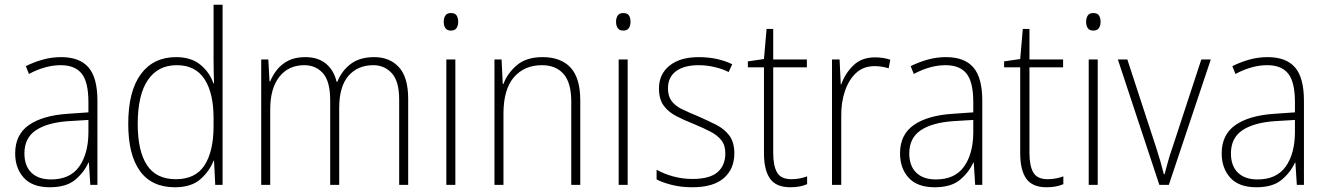

<svg xmlns="http://www.w3.org/2000/svg" viewBox="-20 -780 5598 810"><path d="M238 -539Q316 -539 353.5 -495.5Q391 -452 391 -355V0H361L355 -94H353Q334 -52 296.5 -21Q259 10 190 10Q117 10 80.5 -30Q44 -70 44 -133Q44 -212 102 -252.5Q160 -293 267 -300L353 -306V-349Q353 -434 324.5 -469.5Q296 -505 236 -505Q204 -505 171 -496Q138 -487 102 -468L89 -501Q123 -518 160.5 -528.5Q198 -539 238 -539ZM270 -269Q180 -263 131.5 -230.5Q83 -198 83 -133Q83 -80 112.5 -51.5Q142 -23 195 -23Q275 -23 313.5 -76.5Q352 -130 353 -219V-274Z M718 10Q620 10 570.5 -58.5Q521 -127 521 -257Q521 -395 574 -467Q627 -539 723 -539Q787 -539 826 -506.5Q865 -474 880 -429H883Q881 -481 881 -530V-760H919V0H888L883 -102H881Q864 -58 825.5 -24Q787 10 718 10ZM722 -24Q805 -24 843 -83Q881 -142 881 -248V-281Q881 -388 842.5 -446.5Q804 -505 726 -505Q646 -505 603.5 -442Q561 -379 561 -257Q561 -143 600 -83.5Q639 -24 722 -24Z M1559 -539Q1624 -539 1663 -496.5Q1702 -454 1702 -363V0H1664V-360Q1664 -437 1633 -471Q1602 -505 1555 -505Q1489 -505 1450 -460Q1411 -415 1411 -324V0H1373V-356Q1373 -437 1342.5 -471Q1312 -505 1264 -505Q1197 -505 1158.5 -456Q1120 -407 1120 -319V0H1082V-529H1112L1117 -437H1120Q1130 -462 1148.5 -485.5Q1167 -509 1196 -524Q1225 -539 1268 -539Q1322 -539 1355.5 -511Q1389 -483 1400 -435H1403Q1422 -482 1460 -510.5Q1498 -539 1559 -539Z M1882 -725Q1900 -725 1906.5 -714.5Q1913 -704 1913 -688Q1913 -672 1906 -661.5Q1899 -651 1882 -651Q1866 -651 1859 -661.5Q1852 -672 1852 -688Q1852 -704 1859 -714.5Q1866 -725 1882 -725ZM1901 -529V0H1863V-529Z M2269 -539Q2346 -539 2387 -495Q2428 -451 2428 -356V0H2390V-351Q2390 -431 2357.5 -468Q2325 -505 2266 -505Q2192 -505 2148 -454Q2104 -403 2104 -300V0H2066V-529H2096L2101 -426H2104Q2120 -470 2160 -504.5Q2200 -539 2269 -539Z M2609 -725Q2627 -725 2633.5 -714.5Q2640 -704 2640 -688Q2640 -672 2633 -661.5Q2626 -651 2609 -651Q2593 -651 2586 -661.5Q2579 -672 2579 -688Q2579 -704 2586 -714.5Q2593 -725 2609 -725ZM2628 -529V0H2590V-529Z M3078 -133Q3078 -67 3033.5 -28.5Q2989 10 2901 10Q2853 10 2814 0Q2775 -10 2750 -23V-64Q2782 -46 2821 -35.5Q2860 -25 2901 -25Q2974 -25 3007 -53.5Q3040 -82 3040 -133Q3040 -167 3023.5 -188Q3007 -209 2977.5 -224.5Q2948 -240 2909 -256Q2866 -273 2832.5 -290.5Q2799 -308 2779.5 -335Q2760 -362 2760 -407Q2760 -467 2804.5 -503Q2849 -539 2928 -539Q2969 -539 3005 -531Q3041 -523 3069 -509L3054 -476Q3029 -489 2995 -497Q2961 -505 2927 -505Q2867 -505 2832.5 -480Q2798 -455 2798 -407Q2798 -374 2813.5 -353.5Q2829 -333 2858 -319Q2887 -305 2926 -289Q2967 -271 3001.5 -253.5Q3036 -236 3057 -208Q3078 -180 3078 -133Z M3319 -24Q3338 -24 3355 -27.5Q3372 -31 3385 -36V-3Q3371 3 3354 6.5Q3337 10 3314 10Q3254 10 3228.5 -26.5Q3203 -63 3203 -133V-496H3135V-521L3203 -531L3214 -658H3242V-529H3384V-496H3242V-135Q3242 -80 3258.5 -52Q3275 -24 3319 -24Z M3671 -538Q3707 -538 3736 -528L3729 -492Q3715 -496 3700.5 -498.5Q3686 -501 3670 -501Q3623 -501 3592 -472.5Q3561 -444 3544.5 -395.5Q3528 -347 3529 -288V0H3490V-529H3522L3527 -424H3529Q3544 -468 3579 -503Q3614 -538 3671 -538Z M3971 -539Q4049 -539 4086.5 -495.5Q4124 -452 4124 -355V0H4094L4088 -94H4086Q4067 -52 4029.5 -21Q3992 10 3923 10Q3850 10 3813.5 -30Q3777 -70 3777 -133Q3777 -212 3835 -252.5Q3893 -293 4000 -300L4086 -306V-349Q4086 -434 4057.5 -469.5Q4029 -505 3969 -505Q3937 -505 3904 -496Q3871 -487 3835 -468L3822 -501Q3856 -518 3893.5 -528.5Q3931 -539 3971 -539ZM4003 -269Q3913 -263 3864.5 -230.5Q3816 -198 3816 -133Q3816 -80 3845.5 -51.5Q3875 -23 3928 -23Q4008 -23 4046.5 -76.5Q4085 -130 4086 -219V-274Z M4400 -24Q4419 -24 4436 -27.5Q4453 -31 4466 -36V-3Q4452 3 4435 6.5Q4418 10 4395 10Q4335 10 4309.5 -26.5Q4284 -63 4284 -133V-496H4216V-521L4284 -531L4295 -658H4323V-529H4465V-496H4323V-135Q4323 -80 4339.5 -52Q4356 -24 4400 -24Z M4592 -725Q4610 -725 4616.5 -714.5Q4623 -704 4623 -688Q4623 -672 4616 -661.5Q4609 -651 4592 -651Q4576 -651 4569 -661.5Q4562 -672 4562 -688Q4562 -704 4569 -714.5Q4576 -725 4592 -725ZM4611 -529V0H4573V-529Z M4871 0 4696 -529H4736L4857 -159Q4877 -98 4890 -45H4893Q4900 -71 4907.5 -98.5Q4915 -126 4926 -157L5048 -529H5088L4911 0Z M5328 -539Q5406 -539 5443.5 -495.5Q5481 -452 5481 -355V0H5451L5445 -94H5443Q5424 -52 5386.5 -21Q5349 10 5280 10Q5207 10 5170.5 -30Q5134 -70 5134 -133Q5134 -212 5192 -252.5Q5250 -293 5357 -300L5443 -306V-349Q5443 -434 5414.5 -469.5Q5386 -505 5326 -505Q5294 -505 5261 -496Q5228 -487 5192 -468L5179 -501Q5213 -518 5250.5 -528.5Q5288 -539 5328 -539ZM5360 -269Q5270 -263 5221.5 -230.5Q5173 -198 5173 -133Q5173 -80 5202.5 -51.5Q5232 -23 5285 -23Q5365 -23 5403.5 -76.5Q5442 -130 5443 -219V-274Z"/></svg>

Font: Noto Sans Telugu SemiCondensed ExtraLight
Style: Regular
Weight: 200
Width: 4
Designer: Jelle Bosma - Monotype Design Team
Foundry: Monotype Imaging Inc.
Version: Version 2.005; ttfautohint (v1.8.4.7-5d5b)